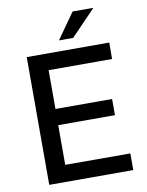

<svg xmlns="http://www.w3.org/2000/svg" viewBox="-99 -999 822 1070"><g transform="rotate(-10 312.0 -464.5)"><path d="M91.5 0V-723H558.5L558 -630H199V-410.5H519.5V-319H198.5V-94.5L567 -94V0ZM387.5 -929H505L365 -783.5H284.5Z"/></g></svg>

Font: Public Sans Medium
Style: Regular
Weight: 500
Designer: The Public Sans Project Authors: Dan O. Williams and USWDS (Libre Franklin designed by Pablo Impallari and Rodrigo Fuenz
Version: Version 1.007